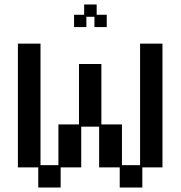

<svg xmlns="http://www.w3.org/2000/svg" viewBox="-20 -826 807 858"><path d="M151 12V-78H60V-631H161V-88H241V-270H333V-540H433V-270H525V-88H606V-631H706V-78H616V12H515V-78H423V-260H343V-78H251V12ZM311 -705V-760H356V-806H412V-760H457V-705H402V-751H366V-705Z"/></svg>

Font: Pixelify Sans
Style: Regular
Weight: 400
Designer: Stefie Justprince
Foundry: Typecalism Foundryline
Version: Version 1.000;February 13, 2025;FontCreator 15.0.0.3015 64-b